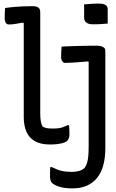

<svg xmlns="http://www.w3.org/2000/svg" viewBox="-20 -789 640 1059"><path d="M8 -745Q21 -747 36.5 -748.5Q52 -750 68.5 -751.5Q85 -753 101.5 -753.5Q118 -754 133.5 -754.5Q149 -755 161 -755Q175 -755 184 -751.5Q193 -748 197.5 -741Q202 -734 202 -722Q202 -673 202 -617Q202 -561 202 -501.5Q202 -442 202 -383Q202 -324 202 -267.5Q202 -211 202 -162Q202 -138 205 -120.5Q208 -103 215 -91Q224 -85 237 -82.5Q250 -80 270 -80Q287 -80 300.5 -81.5Q314 -83 325.5 -87Q337 -91 351 -98H361Q362 -86 362.5 -73.5Q363 -61 363 -48Q363 -39 361 -31.5Q359 -24 355.5 -18.5Q352 -13 347 -9Q338 -3 324.5 0.5Q311 4 294 6Q277 8 256 8Q205 8 173 -10Q141 -28 126 -62Q111 -96 111 -142Q111 -189 111 -241Q111 -293 111 -347.5Q111 -402 111 -457Q111 -512 111 -564Q111 -616 111 -662L102 -664Q87 -661 74 -658.5Q61 -656 49.5 -655Q38 -654 28 -654Q18 -654 12 -663Q6 -672 6 -689Q6 -704 6.5 -718Q7 -732 8 -745ZM514 -537Q528 -537 538.5 -534Q549 -531 555 -525Q561 -519 561 -510Q561 -461 561 -410.5Q561 -360 561 -307.5Q561 -255 561 -200.5Q561 -146 561 -89Q561 -32 561 27Q561 80 550 121.5Q539 163 516 191.5Q493 220 459.5 235Q426 250 380 250Q336 250 307.5 241Q279 232 266 219Q261 213 258.5 204.5Q256 196 256 185Q256 171 256 158.5Q256 146 257 133H267Q296 148 320 153.5Q344 159 376 159Q399 159 416 154Q433 149 446 138Q455 126 460 110Q465 94 467 72Q469 50 469 21Q469 -44 469 -104.5Q469 -165 469 -223Q469 -281 469 -337Q469 -393 469 -449L460 -450Q449 -449 433 -447.5Q417 -446 400 -445Q383 -444 367 -443Q351 -442 340 -442Q330 -442 323.5 -451Q317 -460 317 -477Q317 -492 318 -505.5Q319 -519 320 -532Q340 -533 362.5 -534Q385 -535 409.5 -535.5Q434 -536 460 -536.5Q486 -537 514 -537ZM444 -765Q454 -766 464.5 -766.5Q475 -767 486.5 -768Q498 -769 509 -769Q520 -769 531 -769Q550 -769 562 -761.5Q574 -754 574 -738V-659Q564 -658 553.5 -657.5Q543 -657 532.5 -656Q522 -655 511 -655Q500 -655 489 -655Q476 -655 466 -659Q456 -663 450 -671Q444 -679 444 -689Z"/></svg>

Font: Rec Mono Semicasual
Style: Regular
Weight: 400
Version: Version 1.085; ttfautohint (v1.8.4.7-5d5b)